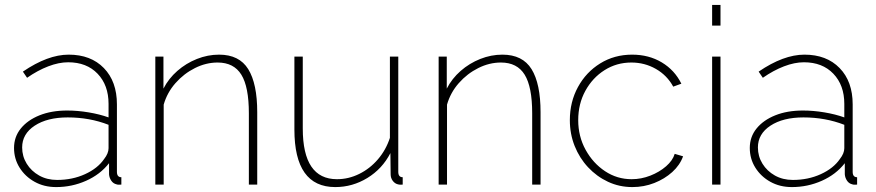

<svg xmlns="http://www.w3.org/2000/svg" viewBox="-20 -750 3559 780"><path d="M37 -149Q37 -194 64.5 -228Q92 -262 140.5 -281.5Q189 -301 253 -301Q295 -301 340 -293.5Q385 -286 421 -273V-328Q421 -404 376.5 -450.5Q332 -497 257 -497Q219 -497 176 -480.5Q133 -464 90 -434L73 -459Q174 -528 259 -528Q349 -528 402 -473.5Q455 -419 455 -326V-52Q455 -30 473 -30V0Q458 1 454 -1Q440 -4 432 -16Q424 -28 423 -42V-87Q387 -41 329.5 -15.5Q272 10 208 10Q159 10 120.5 -11.5Q82 -33 59.5 -69Q37 -105 37 -149ZM403 -104Q421 -127 421 -148V-243Q344 -273 255 -273Q172 -273 121 -239.5Q70 -206 70 -151Q70 -115 88.5 -85Q107 -55 139 -37Q171 -19 212 -19Q274 -19 325.5 -42.5Q377 -66 403 -104Z M1025 0H991V-290Q991 -397 960.5 -446.5Q930 -496 864 -496Q817 -496 772 -473.5Q727 -451 693 -412.5Q659 -374 645 -325V0H611V-520H644V-390Q665 -431 700.5 -462Q736 -493 780 -510.5Q824 -528 870 -528Q952 -528 988.5 -469Q1025 -410 1025 -294Z M1176 -224V-520H1210V-228Q1210 -22 1349 -22Q1396 -22 1439.5 -43.5Q1483 -65 1515.5 -103Q1548 -141 1564 -190V-520H1598V-52Q1598 -30 1616 -30V0Q1602 1 1597 -1Q1584 -4 1575.5 -15.5Q1567 -27 1567 -42L1566 -128Q1533 -64 1472.5 -27Q1412 10 1342 10Q1176 10 1176 -224Z M2176 0H2142V-290Q2142 -397 2111.5 -446.5Q2081 -496 2015 -496Q1968 -496 1923 -473.5Q1878 -451 1844 -412.5Q1810 -374 1796 -325V0H1762V-520H1795V-390Q1816 -431 1851.5 -462Q1887 -493 1931 -510.5Q1975 -528 2021 -528Q2103 -528 2139.5 -469Q2176 -410 2176 -294Z M2549 10Q2496 10 2450 -11.5Q2404 -33 2369 -70.5Q2334 -108 2314.5 -157Q2295 -206 2295 -262Q2295 -336 2328 -396.5Q2361 -457 2418.5 -492.5Q2476 -528 2548 -528Q2616 -528 2668.5 -496.5Q2721 -465 2748 -410L2715 -398Q2690 -444 2644.5 -470Q2599 -496 2545 -496Q2485 -496 2436 -465Q2387 -434 2358 -381Q2329 -328 2329 -262Q2329 -196 2359 -141.5Q2389 -87 2438 -54.5Q2487 -22 2546 -22Q2585 -22 2622 -36.5Q2659 -51 2686 -74.5Q2713 -98 2721 -125L2755 -115Q2742 -79 2711 -51Q2680 -23 2638 -6.5Q2596 10 2549 10Z M2873 -646V-730H2907V-646ZM2873 0V-520H2907V0Z M3026 -149Q3026 -194 3053.5 -228Q3081 -262 3129.5 -281.5Q3178 -301 3242 -301Q3284 -301 3329 -293.5Q3374 -286 3410 -273V-328Q3410 -404 3365.5 -450.5Q3321 -497 3246 -497Q3208 -497 3165 -480.5Q3122 -464 3079 -434L3062 -459Q3163 -528 3248 -528Q3338 -528 3391 -473.5Q3444 -419 3444 -326V-52Q3444 -30 3462 -30V0Q3447 1 3443 -1Q3429 -4 3421 -16Q3413 -28 3412 -42V-87Q3376 -41 3318.5 -15.5Q3261 10 3197 10Q3148 10 3109.5 -11.5Q3071 -33 3048.5 -69Q3026 -105 3026 -149ZM3392 -104Q3410 -127 3410 -148V-243Q3333 -273 3244 -273Q3161 -273 3110 -239.5Q3059 -206 3059 -151Q3059 -115 3077.5 -85Q3096 -55 3128 -37Q3160 -19 3201 -19Q3263 -19 3314.5 -42.5Q3366 -66 3392 -104Z"/></svg>

Font: Raleway ExtraLight
Style: Regular
Weight: 200
Designer: Matt McInerney, Pablo Impallari, Rodrigo Fuenzalida
Foundry: Matt McInerney, Pablo Impallari, Rodrigo Fuenzalida
Version: Version 4.026